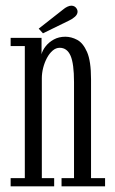

<svg xmlns="http://www.w3.org/2000/svg" viewBox="-20 -657 404 677"><path d="M17.5 0V-29H67.5V-494.5H17.5V-523.5H126.5V-465.5Q129.5 -479 140.8 -493.5Q152 -508 169.8 -517.8Q187.5 -527.5 210.5 -527.5Q231.5 -527.5 252.2 -516.5Q273 -505.5 287 -473.5Q301 -441.5 301 -377.5V-29H350.5V0H197V-29H241V-367.5Q241 -432.5 228.8 -460.5Q216.5 -488.5 190.5 -488.5Q177 -488.5 165.5 -478.5Q154 -468.5 145.5 -452.5Q137 -436.5 132.2 -417.8Q127.5 -399 127.5 -381.5V-29H171V0ZM131.5 -539.5 116.5 -556 202.5 -623.5Q209.5 -629.5 217.2 -633.2Q225 -637 231.5 -637Q238 -637 243 -634Q248 -631 251 -625.5Q253.5 -621 253.5 -616Q253.5 -606.5 244.5 -598.2Q235.5 -590 223.5 -584.5Z"/></svg>

Font: Imbue 24pt Light
Style: Regular
Weight: 300
Designer: Tyler Finck
Foundry: Etcetera Type Company
Version: Version 1.102